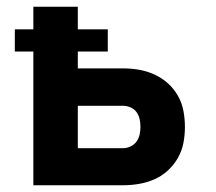

<svg xmlns="http://www.w3.org/2000/svg" viewBox="-20 -550 640 570"><path d="M79 0V-397H24V-463H79V-530H211V-463H300V-397H211V-347H345Q369 -347 392.5 -343Q416 -339 438 -329Q460 -319 478 -303Q496 -287 508 -266Q520 -245 524.5 -221Q529 -197 529 -173Q529 -149 524.5 -125.5Q520 -102 508 -81Q496 -60 478 -43.5Q460 -27 438 -17.5Q416 -8 392.5 -4Q369 0 345 0ZM345 -110Q356 -110 367 -115Q378 -120 385 -129.5Q392 -139 394.5 -150.5Q397 -162 397 -173Q397 -185 394.5 -196.5Q392 -208 385 -217.5Q378 -227 367 -231.5Q356 -236 345 -236H211V-110Z"/></svg>

Font: Iosevka Curly XBdEx
Style: Regular
Weight: 800
Width: 7
Monospace: yes
Designer: Belleve Invis
Foundry: Belleve Invis
Version: Version 11.1.0; ttfautohint (v1.8.3)